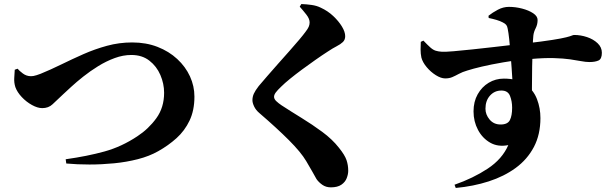

<svg xmlns="http://www.w3.org/2000/svg" viewBox="-20 -850 3040 950"><path d="M305 -62Q412 -77 497 -100.5Q582 -124 660 -176Q715 -212 753.5 -265Q792 -318 792 -391Q792 -436 773.5 -479Q755 -522 719 -550Q683 -578 630 -578Q589 -578 547 -562.5Q505 -547 465.5 -522.5Q426 -498 392 -471Q358 -444 332.5 -420.5Q307 -397 293 -384Q260 -353 240 -334Q220 -315 189 -315Q166 -315 138 -330.5Q110 -346 87.5 -370Q65 -394 56 -419Q49 -441 50.5 -464Q52 -487 53 -505L67 -510Q75 -500 93 -486.5Q111 -473 133 -473Q139 -473 145.5 -474Q152 -475 161 -478Q170 -481 181 -485Q230 -505 283 -531Q336 -557 392.5 -582Q449 -607 509.5 -623.5Q570 -640 634 -640Q703 -640 759.5 -618Q816 -596 857 -558Q898 -520 920 -472Q942 -424 942 -372Q942 -304 918 -253.5Q894 -203 853.5 -166.5Q813 -130 763 -102Q719 -77 662.5 -62.5Q606 -48 544.5 -42Q483 -36 422.5 -36Q362 -36 308 -41Z M1617 77Q1593 77 1575 64.5Q1557 52 1546 36Q1536 19 1525.5 -0.5Q1515 -20 1495 -53Q1469 -97 1409.5 -156.5Q1350 -216 1264 -290Q1246 -305 1237.5 -323Q1229 -341 1229 -354Q1229 -371 1236 -386.5Q1243 -402 1260 -424Q1277 -444 1302 -473Q1327 -502 1355.5 -534Q1384 -566 1411.5 -597Q1439 -628 1460.5 -653.5Q1482 -679 1492 -693Q1503 -707 1507.5 -717.5Q1512 -728 1512 -739Q1512 -757 1496 -777.5Q1480 -798 1463 -817L1471 -830Q1497 -829 1522 -825.5Q1547 -822 1567 -812Q1602 -796 1629 -770.5Q1656 -745 1672 -718.5Q1688 -692 1688 -671Q1688 -653 1676.5 -642Q1665 -631 1645.5 -621Q1626 -611 1602 -595Q1574 -577 1540.5 -553.5Q1507 -530 1474.5 -506Q1442 -482 1415 -460Q1388 -438 1372 -422Q1353 -404 1344.5 -392.5Q1336 -381 1336 -371Q1336 -360 1347 -349.5Q1358 -339 1373 -329Q1419 -299 1472 -266.5Q1525 -234 1574.5 -197.5Q1624 -161 1657 -119Q1686 -83 1694.5 -58Q1703 -33 1703 -5Q1703 12 1695.5 31.5Q1688 51 1669 64Q1650 77 1617 77Z M2229 64Q2321 32 2393 -15.5Q2465 -63 2495 -132Q2444 -122 2405.5 -144Q2367 -166 2345 -207.5Q2323 -249 2323 -299Q2323 -347 2343.5 -383.5Q2364 -420 2398 -440.5Q2432 -461 2473 -461Q2541 -461 2580.5 -432.5Q2620 -404 2637 -359.5Q2654 -315 2654 -266Q2654 -184 2621.5 -122.5Q2589 -61 2531.5 -19Q2474 23 2398 47.5Q2322 72 2235 80ZM2457 -234Q2492 -234 2503 -256Q2514 -278 2514 -317Q2514 -349 2503.5 -375.5Q2493 -402 2461 -402Q2427 -402 2404.5 -377Q2382 -352 2382 -312Q2382 -283 2402.5 -258.5Q2423 -234 2457 -234ZM2183 -462Q2162 -462 2136.5 -478Q2111 -494 2091 -518Q2071 -542 2065 -565Q2061 -584 2061 -605Q2061 -626 2062 -643L2075 -649Q2096 -627 2109.5 -615Q2123 -603 2136 -599Q2149 -595 2166 -594Q2184 -593 2224.5 -596.5Q2265 -600 2317 -605.5Q2369 -611 2421 -617Q2473 -623 2516 -628Q2559 -633 2580 -635Q2666 -645 2713 -652.5Q2760 -660 2781.5 -665.5Q2803 -671 2809.5 -674Q2816 -677 2821 -677Q2853 -677 2884.5 -666.5Q2916 -656 2937 -636Q2958 -616 2958 -589Q2958 -558 2941 -550.5Q2924 -543 2897 -543Q2878 -543 2855 -547.5Q2832 -552 2800 -556.5Q2768 -561 2721 -562.5Q2674 -564 2606 -558Q2531 -552 2470 -541.5Q2409 -531 2364.5 -520.5Q2320 -510 2292 -501Q2268 -494 2250.5 -484.5Q2233 -475 2218 -468.5Q2203 -462 2183 -462ZM2517 -416Q2517 -425 2515.5 -451.5Q2514 -478 2511.5 -513.5Q2509 -549 2506 -586.5Q2503 -624 2499.5 -656.5Q2496 -689 2492 -708Q2490 -720 2485 -726.5Q2480 -733 2468 -739Q2455 -746 2436.5 -751.5Q2418 -757 2398 -761L2397 -772Q2417 -788 2443.5 -802Q2470 -816 2498 -816Q2531 -816 2563.5 -807.5Q2596 -799 2618 -784.5Q2640 -770 2640 -751Q2640 -729 2630.5 -710.5Q2621 -692 2619 -674Q2617 -656 2615.5 -614.5Q2614 -573 2613 -520Q2612 -467 2612 -414.5Q2612 -362 2613 -323Z"/></svg>

Font: Noto Serif JP ExtraLight Black
Style: Regular
Weight: 900
Version: Version 2.003-H1;hotconv 1.1.1;makeotfexe 2.6.0